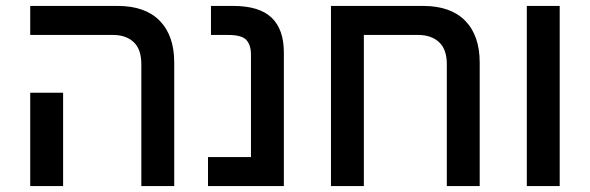

<svg xmlns="http://www.w3.org/2000/svg" viewBox="-20 -628 1991 648"><path d="M457 -411Q457 -462 431 -486Q405 -510 362 -510H82V-608H377Q470 -608 519 -558Q568 -508 568 -417V0H457ZM82 -315H193V0H82Z M682 -98H827V-445Q827 -475 812 -492.5Q797 -510 750 -510H692V-608H767Q855 -608 896.5 -568.5Q938 -529 938 -451V0H682Z M1097 -608H1408Q1501 -608 1550 -558Q1599 -508 1599 -417V0H1488V-411Q1488 -462 1461.5 -486Q1435 -510 1392 -510H1208V0H1097Z M1758 -608H1869V0H1758Z"/></svg>

Font: IBM Plex Sans Hebrew Medm
Style: Regular
Weight: 500
Designer: Mike Abbink, Paul van der Laan, Pieter van Rosmalen, Yanek Iontef
Foundry: Bold Monday
Version: Version 1.3